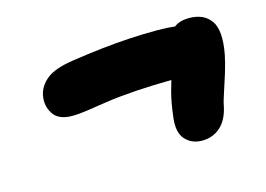

<svg xmlns="http://www.w3.org/2000/svg" viewBox="-61 -630 823 594"><g transform="rotate(-15 350.0 -332.5)"><path d="M153 -322Q110 -322 93 -348Q76 -374 82 -407Q88 -436 114 -457Q140 -478 200 -487Q253 -495 299 -500Q345 -505 388 -507.5Q431 -510 475 -510Q507 -510 532 -507Q550 -521 580 -521Q628 -521 650 -489Q672 -457 658 -383Q653 -358 643.5 -327Q634 -296 625 -269.5Q616 -243 614 -230Q605 -187 580.5 -165.5Q556 -144 522 -144Q489 -144 468.5 -166.5Q448 -189 454 -236Q459 -281 468 -315Q473 -333 478 -350Q413 -349 367 -346Q307 -342 267.5 -336Q228 -330 201.5 -326Q175 -322 153 -322Z"/></g></svg>

Font: Shantell Sans Light ExtraBold
Style: Italic
Weight: 800
Italic angle: -11°
Version: Version 1.008;[ac192a2d6]